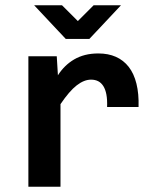

<svg xmlns="http://www.w3.org/2000/svg" viewBox="-20 -710 590 730"><path d="M387.2 -303.2Q388.2 -331.1 384.5 -350.6Q380.9 -370.1 372.8 -382.8Q364.7 -395.5 353 -401.4Q341.3 -407.2 326.2 -407.2Q299.8 -407.2 271.7 -385.5Q243.7 -363.8 210 -314V0H87.9V-496.1H195.8L200.2 -423.8Q212.4 -442.9 227.8 -458Q243.2 -473.1 262 -484.1Q280.8 -495.1 303.7 -501Q326.7 -506.8 354 -506.8Q391.6 -506.8 420.7 -493.9Q449.7 -481 469.5 -455.6Q489.3 -430.2 498.8 -391.8Q508.3 -353.5 506.8 -303.2ZM230 -562 109.9 -689.9H215.8L275.9 -629.9L335.9 -689.9H439.9L319.8 -562ZM0 -496.1Z"/></svg>

Font: Code New Roman
Style: Bold
Weight: 700
Monospace: yes
Designer: Sam Radian
Foundry: Code New Roman
Version: Version 1.508 October 19, 2014